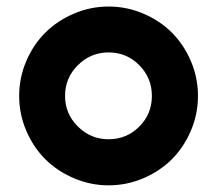

<svg xmlns="http://www.w3.org/2000/svg" viewBox="-20 -552 659 582"><path d="M309.1 9.8Q254.4 9.8 204.1 -11.7Q153.8 -33.2 117.4 -69.3Q81.1 -105.5 59.6 -155.8Q38.1 -206.1 38.1 -261.2Q38.1 -316.4 59.6 -366.7Q81.1 -417 117.4 -453.1Q153.8 -489.3 204.1 -510.7Q254.4 -532.2 309.1 -532.2Q364.3 -532.2 414.6 -510.7Q464.8 -489.3 501 -453.1Q537.1 -417 558.6 -366.7Q580.1 -316.4 580.1 -261.2Q580.1 -206.1 558.6 -155.8Q537.1 -105.5 501 -69.3Q464.8 -33.2 414.6 -11.7Q364.3 9.8 309.1 9.8ZM309.1 -393.1Q254.9 -393.1 216.1 -354.5Q177.2 -315.9 177.2 -261.2Q177.2 -207 216.1 -168.5Q254.9 -129.9 309.1 -129.9Q363.8 -129.9 402.1 -168.2Q440.4 -206.5 440.4 -261.2Q440.4 -315.9 402.1 -354.5Q363.8 -393.1 309.1 -393.1Z"/></svg>

Font: Basically A Sans Serif
Style: Bold
Weight: 700
Designer: Hyung-Suk Kim
Foundry: Mental Design
Version: 1.000